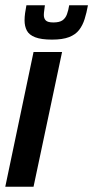

<svg xmlns="http://www.w3.org/2000/svg" viewBox="-30 -707 353 727"><path d="M-10 0 97 -510H205L97 0ZM167 -557Q126 -557 103 -566Q80 -575 71.5 -591.5Q63 -608 63 -630Q63 -643 65 -657.5Q67 -672 70 -687H140Q139 -677 137.5 -667.5Q136 -658 136 -650Q136 -637 143.5 -629.5Q151 -622 172 -622Q195 -622 206.5 -630Q218 -638 223.5 -653Q229 -668 232 -687H303Q298 -659 290.5 -635Q283 -611 269.5 -593.5Q256 -576 231.5 -566.5Q207 -557 167 -557Z"/></svg>

Font: Saira ExtraCondensed
Style: Bold Italic
Weight: 700
Width: 2
Italic angle: -12°
Designer: Hector Gatti with collaboration of the Omnibus-Type team
Foundry: Omnibus-Type
Version: Version 1.101